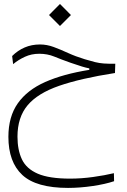

<svg xmlns="http://www.w3.org/2000/svg" viewBox="-20 -628 626 949"><path d="M316.4 300.8Q159.2 300.8 90.3 236.8Q21.5 172.9 21.5 48.3Q21.5 -51.3 67.9 -117.2Q114.3 -183.1 203.4 -222.7Q292.5 -262.2 421.4 -282.7V-290Q402.3 -293.9 385.5 -299.1Q368.7 -304.2 328.6 -317.9Q281.7 -334.5 248 -348.4Q214.4 -362.3 173.8 -362.3Q135.7 -362.3 103.3 -347.4Q70.8 -332.5 44.9 -311L40 -351.1Q67.4 -378.4 101.8 -393.3Q136.2 -408.2 177.7 -408.2Q211.4 -408.2 245.1 -395.8Q278.8 -383.3 316.2 -366.2Q353.5 -349.1 398.4 -335.4Q429.2 -326.2 450 -321Q470.7 -315.9 492.9 -314.2Q515.1 -312.5 549.8 -313L548.3 -267.1Q378.9 -240.7 272.5 -203.9Q166 -167 116.2 -107.4Q66.4 -47.9 66.4 47.4Q66.4 113.3 88.4 159.7Q110.4 206.1 166.7 230.5Q223.1 254.9 326.2 254.9Q382.3 254.9 440.2 246.8Q498 238.8 543 228L543.9 267.6Q501 282.2 437.7 291.5Q374.5 300.8 316.4 300.8ZM276.4 -499.5 222.2 -553.7 276.4 -608.4 330.6 -553.7Z"/></svg>

Font: Cascadia Mono NF ExtraLight
Style: Regular
Weight: 200
Monospace: yes
Designer: Aaron Bell
Foundry: Saja Typeworks
Version: Version 2404.023; ttfautohint (v1.8.4)